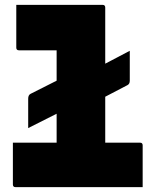

<svg xmlns="http://www.w3.org/2000/svg" viewBox="-20 -770 640 790"><path d="M33 -183H213V-302L96 -243V-364Q96 -379 106 -384L213 -438V-563H58Q47 -563 47 -574V-750H402Q413 -750 413 -739V-508L514 -561V-438Q514 -425 505 -420L413 -372V-183H556Q567 -183 567 -172V0H44Q33 0 33 -11Z"/></svg>

Font: Recursive Mn Lnr St Blk
Style: Regular
Weight: 900
Monospace: yes
Version: Version 1.079;hotconv 1.0.112;makeotfexe 2.5.65598; ttfautoh